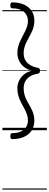

<svg xmlns="http://www.w3.org/2000/svg" viewBox="-20 -1095 414 1615"><path d="M83 75Q75 75 71 69.5Q67 64 67 50Q67 36 71 30.5Q75 25 83 25Q126 25 155 11.5Q184 -2 199.5 -26Q215 -50 215 -83Q215 -109 206 -134Q197 -159 184 -183Q171 -207 157.5 -232.5Q144 -258 135 -287.5Q126 -317 126 -352Q126 -385 140 -415Q154 -445 181 -468Q208 -491 249 -500Q208 -510 181 -532.5Q154 -555 140 -585.5Q126 -616 126 -648Q126 -676 132.5 -701Q139 -726 149 -748Q159 -770 170.5 -791.5Q182 -813 192 -833.5Q202 -854 208.5 -875Q215 -896 215 -918Q215 -967 181 -996Q147 -1025 83 -1025Q75 -1025 71 -1030.5Q67 -1036 67 -1050Q67 -1064 71 -1069.5Q75 -1075 83 -1075Q140 -1075 181.5 -1056.5Q223 -1038 246 -1003.5Q269 -969 269 -919Q269 -892 262.5 -868.5Q256 -845 246 -824Q236 -803 224.5 -782.5Q213 -762 203 -741.5Q193 -721 186 -698Q179 -675 179 -648Q179 -615 192.5 -590Q206 -565 232.5 -548.5Q259 -532 298 -525Q307 -523 311.5 -518.5Q316 -514 316 -500Q316 -487 311.5 -482Q307 -477 298 -475Q259 -469 232.5 -452.5Q206 -436 192.5 -410.5Q179 -385 179 -352Q179 -319 188 -291.5Q197 -264 210.5 -240Q224 -216 237.5 -192Q251 -168 260 -141Q269 -114 269 -81Q269 -32 246 3Q223 38 181.5 56.5Q140 75 83 75ZM0 490H374V500H0ZM0 -20H374V0H0ZM0 -505H374V-500H0ZM0 -1010H374V-1000H0Z"/></svg>

Font: Playwrite PE Guides
Style: Regular
Weight: 400
Designer: Veronika Burian, José Scaglione
Foundry: TypeTogether
Version: Version 1.003